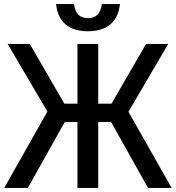

<svg xmlns="http://www.w3.org/2000/svg" viewBox="-20 -932 873 952"><path d="M416 -777C510 -777 565 -823 575 -912H485C479 -865 457 -842 416 -842C375 -842 353 -865 347 -912H258C267 -823 322 -777 416 -777ZM1 0H118L301 -327H364V0H467V-327H531L714 0H831L617 -378L814 -714H704L533 -418H467V-714H364V-418H299L128 -714H18L215 -379Z"/></svg>

Font: Noto Sans SemiCondensed Medium
Style: Regular
Weight: 500
Width: 4
Designer: Monotype Design Team
Foundry: Monotype Imaging Inc.
Version: Version 2.013